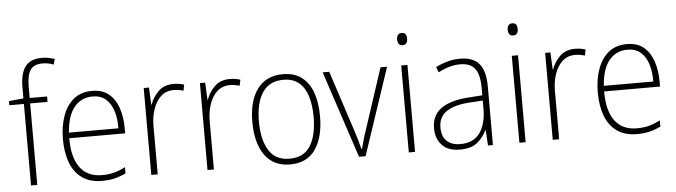

<svg xmlns="http://www.w3.org/2000/svg" viewBox="-48 -960 4101 1164"><g transform="rotate(-5 2002.5 -377.5)"><path d="M244 -496H138V0H100V-496H11V-521L100 -530V-597Q100 -681 131 -723Q162 -765 233 -765Q256 -765 275 -761Q294 -757 310 -752L301 -718Q270 -731 233 -731Q181 -731 159.5 -699.5Q138 -668 138 -595V-529H244Z M518 -539Q581 -539 620 -506.5Q659 -474 677.5 -419Q696 -364 696 -297V-265H356Q355 -149 400.5 -87Q446 -25 534 -25Q574 -25 606 -33Q638 -41 677 -61V-23Q644 -7 609.5 1.5Q575 10 533 10Q459 10 411 -24Q363 -58 340 -119Q317 -180 317 -262Q317 -341 339.5 -404Q362 -467 406.5 -503Q451 -539 518 -539ZM518 -505Q449 -505 406.5 -453Q364 -401 357 -299H658Q659 -358 644 -405Q629 -452 598 -478.5Q567 -505 518 -505Z M1013 -538Q1049 -538 1078 -528L1071 -492Q1057 -496 1042.5 -498.5Q1028 -501 1012 -501Q965 -501 934 -472.5Q903 -444 886.5 -395.5Q870 -347 871 -288V0H832V-529H864L869 -424H871Q886 -468 921 -503Q956 -538 1013 -538Z M1355 -538Q1391 -538 1420 -528L1413 -492Q1399 -496 1384.5 -498.5Q1370 -501 1354 -501Q1307 -501 1276 -472.5Q1245 -444 1228.5 -395.5Q1212 -347 1213 -288V0H1174V-529H1206L1211 -424H1213Q1228 -468 1263 -503Q1298 -538 1355 -538Z M1882 -265Q1882 -139 1831 -64.5Q1780 10 1676 10Q1575 10 1522.5 -64.5Q1470 -139 1470 -266Q1470 -395 1524 -467Q1578 -539 1679 -539Q1749 -539 1794 -504.5Q1839 -470 1860.5 -408.5Q1882 -347 1882 -265ZM1510 -266Q1510 -154 1550.5 -89.5Q1591 -25 1676 -25Q1763 -25 1803 -89Q1843 -153 1843 -265Q1843 -336 1826.5 -390Q1810 -444 1774 -474.5Q1738 -505 1679 -505Q1594 -505 1552 -442Q1510 -379 1510 -266Z M2096 0 1921 -529H1961L2082 -159Q2102 -98 2115 -45H2118Q2125 -71 2132.5 -98.5Q2140 -126 2151 -157L2273 -529H2313L2136 0Z M2418 -725Q2436 -725 2442.5 -714.5Q2449 -704 2449 -688Q2449 -672 2442 -661.5Q2435 -651 2418 -651Q2402 -651 2395 -661.5Q2388 -672 2388 -688Q2388 -704 2395 -714.5Q2402 -725 2418 -725ZM2437 -529V0H2399V-529Z M2758 -539Q2836 -539 2873.5 -495.5Q2911 -452 2911 -355V0H2881L2875 -94H2873Q2854 -52 2816.5 -21Q2779 10 2710 10Q2637 10 2600.5 -30Q2564 -70 2564 -133Q2564 -212 2622 -252.5Q2680 -293 2787 -300L2873 -306V-349Q2873 -434 2844.5 -469.5Q2816 -505 2756 -505Q2724 -505 2691 -496Q2658 -487 2622 -468L2609 -501Q2643 -518 2680.5 -528.5Q2718 -539 2758 -539ZM2790 -269Q2700 -263 2651.5 -230.5Q2603 -198 2603 -133Q2603 -80 2632.5 -51.5Q2662 -23 2715 -23Q2795 -23 2833.5 -76.5Q2872 -130 2873 -219V-274Z M3091 -725Q3109 -725 3115.5 -714.5Q3122 -704 3122 -688Q3122 -672 3115 -661.5Q3108 -651 3091 -651Q3075 -651 3068 -661.5Q3061 -672 3061 -688Q3061 -704 3068 -714.5Q3075 -725 3091 -725ZM3110 -529V0H3072V-529Z M3456 -538Q3492 -538 3521 -528L3514 -492Q3500 -496 3485.5 -498.5Q3471 -501 3455 -501Q3408 -501 3377 -472.5Q3346 -444 3329.5 -395.5Q3313 -347 3314 -288V0H3275V-529H3307L3312 -424H3314Q3329 -468 3364 -503Q3399 -538 3456 -538Z M3773 -539Q3836 -539 3875 -506.5Q3914 -474 3932.5 -419Q3951 -364 3951 -297V-265H3611Q3610 -149 3655.5 -87Q3701 -25 3789 -25Q3829 -25 3861 -33Q3893 -41 3932 -61V-23Q3899 -7 3864.5 1.5Q3830 10 3788 10Q3714 10 3666 -24Q3618 -58 3595 -119Q3572 -180 3572 -262Q3572 -341 3594.5 -404Q3617 -467 3661.5 -503Q3706 -539 3773 -539ZM3773 -505Q3704 -505 3661.5 -453Q3619 -401 3612 -299H3913Q3914 -358 3899 -405Q3884 -452 3853 -478.5Q3822 -505 3773 -505Z"/></g></svg>

Font: Noto Sans Sinhala UI SemiCondensed ExtraLight
Style: Regular
Weight: 200
Width: 4
Designer: Jelle Bosma - Monotype Design Team
Foundry: Monotype Imaging Inc.
Version: Version 2.006; ttfautohint (v1.8.4.7-5d5b)